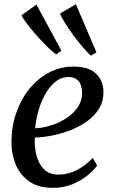

<svg xmlns="http://www.w3.org/2000/svg" viewBox="-20 -874 542 904"><path d="M437.5 -94.5Q423 -74 393.5 -49.5Q364 -25 322.2 -7.2Q280.5 10.5 229.5 10.5Q159 10.5 115.5 -21.2Q72 -53 52.5 -103.2Q33 -153.5 34 -208.5Q34.5 -280 56.8 -343.5Q79 -407 118.5 -455.8Q158 -504.5 211 -532.5Q264 -560.5 326.5 -560.5Q398.5 -560.5 432.8 -526.5Q467 -492.5 467 -441.5Q467.5 -396 445.5 -361Q423.5 -326 387 -300.8Q350.5 -275.5 307 -259.2Q263.5 -243 220.8 -235Q178 -227 144 -226Q141.5 -183 151.5 -143Q161.5 -103 186.8 -77.5Q212 -52 255.5 -52Q301 -52 342.2 -73.5Q383.5 -95 416.5 -130.5ZM304 -511.5Q268.5 -511.5 240.8 -489Q213 -466.5 192.8 -430.2Q172.5 -394 160.8 -351.8Q149 -309.5 145.5 -270Q182 -271.5 220.8 -283.8Q259.5 -296 292.8 -317.8Q326 -339.5 346.2 -369.5Q366.5 -399.5 366.5 -437Q366 -474 349.5 -492.8Q333 -511.5 304 -511.5ZM434 -627.5 408 -612Q390.5 -627.5 367.8 -654.2Q345 -681 323 -711.2Q301 -741.5 284.5 -768.2Q268 -795 262.5 -810L337.5 -854ZM269 -635.5 244.5 -617.5Q225.5 -631 200.5 -656Q175.5 -681 150.5 -709.2Q125.5 -737.5 106.8 -762.5Q88 -787.5 81 -802L151.5 -852.5Z"/></svg>

Font: Merriweather Text Regular
Style: Italic
Weight: 400
Italic angle: -7.8°
Designer: Eben Sorkin
Foundry: Eben Sorkin
Version: Version 2.100; ttfautohint (v1.7.19-72a1) -l 8 -r 50 -G 200 